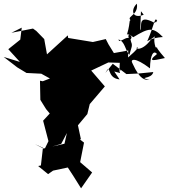

<svg xmlns="http://www.w3.org/2000/svg" viewBox="-38 -1018 930 1042"><path d="M43 -660 106 -622 186 -618 233 -592 194 -577 179 -580 181 -476 212 -426 232 -402 196 -363 225 -252 205 -211 294 -237 325 -296 312 -238 198 -212 149 -237 195 -216 184 -120 169 -117 223 -73 250 -92 330 -109 360 -63 402 4 462 -82 397 -138 418 -244 359 -290 319 -332 374 -254 401 -263 385 -338 436 -399 449 -453 531 -549 457 -635 550 -679 612 -677 610 -628 657 -705 658 -744 580 -730 551 -777 536 -806 453 -787 469 -779 466 -790 332 -812 330 -826 217 -723 202 -806 159 -850 141 -863 24 -840 80 -868 72 -803 7 -751 70 -682 -18 -709 55 -653ZM742 -938C677 -912 671 -968 705 -998C716 -924 624 -930 689 -897C653 -920 676 -912 651 -830C644 -836 694 -828 668 -801C686 -770 676 -767 664 -720C640 -748 641 -792 605 -804C609 -770 673 -859 675 -775C634 -862 684 -817 685 -816C771 -868 792 -872 846 -817C781 -813 762 -792 781 -803C729 -731 683 -757 711 -761C690 -725 617 -686 631 -662C585 -619 645 -615 582 -630C581 -622 548 -684 611 -587C536 -594 567 -682 534 -622L574 -672L648 -616L713 -619L794 -627C785 -585 705 -603 773 -584C748 -586 724 -580 681 -674C667 -697 692 -711 776 -647C777 -720 795 -748 814 -725C748 -673 819 -696 857 -703C779 -793 835 -749 806 -762C777 -853 858 -845 761 -794C803 -890 801 -931 815 -905C797 -879 831 -919 801 -894C702 -947 737 -867 723 -854L727 -957Z"/></svg>

Font: Hussar Lance
Style: Regular
Weight: 700
Foundry: Cannot Into Space Fonts, PlusOne Fonts
Version: Version 2.27